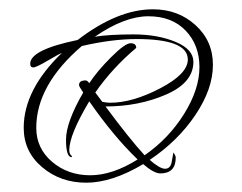

<svg xmlns="http://www.w3.org/2000/svg" viewBox="-20 -387 520 413"><path d="M302 -43Q324 -24 335 -24Q346 -24 349 -37L353 -59Q358 -52 358 -48Q358 -14 325 -14Q311 -14 288 -34Q221 6 165.5 6Q110 6 70.5 -27.5Q31 -61 31 -112Q31 -194 113 -273Q107 -271 82.5 -256.5Q58 -242 51.5 -242Q45 -242 45 -250Q45 -280 147 -301Q233 -367 309 -367Q363 -367 400.5 -333Q438 -299 438 -247.5Q438 -196 400.5 -140Q363 -84 302 -43ZM184 -308Q215 -313 267 -313Q319 -313 357.5 -297Q396 -281 396 -254Q396 -209 337 -183.5Q278 -158 207 -158Q258 -89 291 -53Q343 -89 376 -142Q409 -195 409 -242.5Q409 -290 379.5 -321Q350 -352 299 -352Q248 -352 184 -308ZM273 -284Q221 -240 185 -188L200 -168Q210 -166 217 -166Q265 -166 324.5 -197Q384 -228 384 -259Q384 -303 274 -303Q221 -303 156 -288Q58 -204 58 -112Q58 -68 92 -39Q126 -10 174 -10Q222 -10 276 -44Q224 -94 172 -169Q129 -97 129 -64Q129 -55 135 -51L134 -49Q122 -49 122 -86.5Q122 -124 159 -188Q150 -201 150 -204Q150 -214 164 -214Q168 -214 172 -208Q189 -234 219 -264Q249 -294 261 -294Q273 -294 273 -284Z"/></svg>

Font: Qwigley
Style: Regular
Weight: 400
Designer: Robert E. Leuschke
Foundry: Robert E. Leuschke
Version: Version 1.003